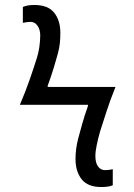

<svg xmlns="http://www.w3.org/2000/svg" viewBox="-20 -757 540 773"><path d="M284 -117Q284 -158 295 -200Q301 -222 310.5 -256.5Q320 -291 334 -330V-335H60Q83 -389 99.5 -436.5Q116 -484 125 -513Q135 -543 138.5 -568.5Q142 -594 142 -614Q142 -638 131 -653.5Q120 -669 103 -669Q98 -669 89 -668Q80 -667 72 -665V-729Q90 -737 118 -737Q173 -737 198 -706Q223 -675 223 -624Q223 -604 221 -583.5Q219 -563 213 -542Q210 -532 206 -517Q202 -502 196.5 -484.5Q191 -467 185 -448.5Q179 -430 172 -412V-407H445Q422 -350 407.5 -304Q393 -258 383 -228Q375 -200 369.5 -173.5Q364 -147 364 -129Q364 -102 374.5 -87Q385 -72 404 -72Q409 -72 418 -73Q427 -74 434 -76V-11Q417 -4 388 -4Q333 -4 308.5 -35.5Q284 -67 284 -117Z"/></svg>

Font: D2Coding ligature
Style: Regular
Weight: 400
Monospace: yes
Designer: Yong-Rak Park; Jeong-Hwan Yoon; Sang-Min Lee;
Foundry: NHN Corporation
Version: Version 1.3.2; Build 20180524